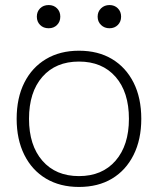

<svg xmlns="http://www.w3.org/2000/svg" viewBox="-20 -731 626 761"><path d="M293 10Q218 10 162.5 -23Q107 -56 76.5 -117Q46 -178 46 -260Q46 -343 76.5 -403.5Q107 -464 162.5 -497Q218 -530 293 -530Q369 -530 424 -497Q479 -464 509.5 -403.5Q540 -343 540 -260Q540 -178 509.5 -117Q479 -56 424 -23Q369 10 293 10ZM293 -33Q385 -33 438 -94Q491 -155 491 -260Q491 -366 438 -426.5Q385 -487 293 -487Q201 -487 148 -426.5Q95 -366 95 -260Q95 -155 148 -94Q201 -33 293 -33ZM173 -619Q152 -619 139 -632Q126 -645 126 -665Q126 -685 139 -698Q152 -711 173 -711Q193 -711 206 -698Q219 -685 219 -665Q219 -645 206 -632Q193 -619 173 -619ZM414 -619Q394 -619 380.5 -632Q367 -645 367 -665Q367 -685 380.5 -698Q394 -711 414 -711Q434 -711 447 -698Q460 -685 460 -665Q460 -645 447 -632Q434 -619 414 -619Z"/></svg>

Font: M PLUS 2 Thin Light
Style: Regular
Weight: 300
Version: Version 1.001